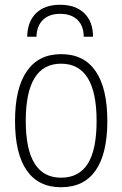

<svg xmlns="http://www.w3.org/2000/svg" viewBox="-20 -777 513 805"><path d="M94 -623Q95 -686 131 -721.5Q167 -757 232 -757Q297 -757 333.5 -721.5Q370 -686 370 -623H331Q331 -668 305 -693.5Q279 -719 232 -719Q186 -719 160 -693.5Q134 -668 133 -623ZM236 8Q141 8 92 -62.5Q43 -133 43 -270Q43 -407 92.5 -478.5Q142 -550 236 -550Q332 -550 381 -478.5Q430 -407 430 -270Q430 -133 381 -62.5Q332 8 236 8ZM236 -32Q311 -32 348 -90.5Q385 -149 385 -270Q385 -510 236 -510Q88 -510 88 -270Q88 -32 236 -32Z"/></svg>

Font: Encode Sans Compressed
Style: ExtraLight
Weight: 200
Designer: Pablo Impallari, Andres Torresi
Foundry: Pablo Impallari, Andres Torresi
Version: Version 1.000; ttfautohint (v1.00) -l 8 -r 50 -G 200 -x 14 -